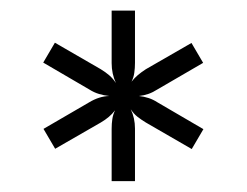

<svg xmlns="http://www.w3.org/2000/svg" viewBox="-20 -773 465 362"><path d="M363.5 -529.5 341.5 -492 255 -542Q246 -547.5 239 -553Q232 -558.5 226.5 -567Q234.5 -550.5 234.5 -530.5V-431.5H190.5V-530Q190.5 -540 191.8 -548.5Q193 -557 197 -565Q191.5 -558 185 -552.5Q178.5 -547 170 -542L84 -492.5L62 -530L148 -580Q167 -591.5 186 -592Q176 -593 166.8 -595.8Q157.5 -598.5 148 -604.5L61.5 -655L83.5 -692.5L170 -642.5Q179 -637 186 -631Q193 -625 198.5 -616.5Q190.5 -634 190.5 -654V-753H234.5V-654.5Q234.5 -644.5 233.2 -635.8Q232 -627 228 -619Q233.5 -626 240 -631.5Q246.5 -637 255 -642.5L341 -692L363 -654.5L277 -604.5Q268.5 -599 260 -596Q251.5 -593 242 -592Q251.5 -591 260 -588.2Q268.5 -585.5 277 -580Z"/></svg>

Font: Lato 2
Style: Regular
Weight: 400
Designer: Lukasz Dziedzic with Adam Twardoch and Botio Nikoltchev
Foundry: tyPoland Lukasz Dziedzic
Version: Version 2.015; 2015-08-06; http://www.latofonts.com/